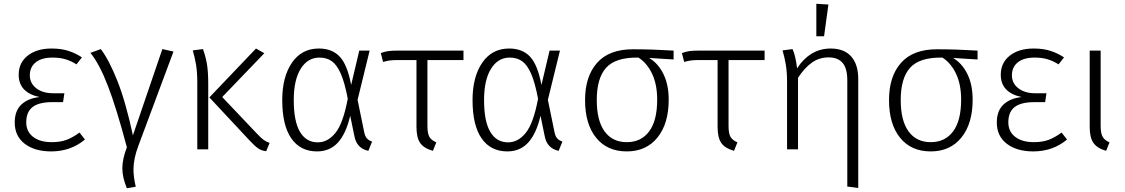

<svg xmlns="http://www.w3.org/2000/svg" viewBox="-20 -791 5960 1017"><path d="M414 -487 385 -450Q357 -468 327 -477Q297 -486 258 -486Q201 -486 169.5 -461Q138 -436 138 -392Q138 -350 172 -323.5Q206 -297 262 -297H321L314 -250H257Q186 -250 152.5 -224Q119 -198 119 -143Q119 -94 155.5 -66Q192 -38 254 -38Q300 -38 333 -50.5Q366 -63 401 -89L430 -52Q355 11 251 11Q164 11 111 -29.5Q58 -70 58 -142Q58 -204 93 -237Q128 -270 189 -277Q79 -301 79 -395Q79 -459 127 -496.5Q175 -534 253 -534Q304 -534 342.5 -521.5Q381 -509 414 -487Z M684 -74 840 -531 899 -518 713 -19Q687 50 687 106Q687 147 699 198L652 206Q628 149 628 100Q628 52 652 -11Q597 -218 552 -335Q507 -452 459 -511L514 -531Q558 -473 602 -362Q646 -251 684 -74Z M1157 -277 1344 -80Q1362 -61 1376 -50.5Q1390 -40 1408 -34L1390 10Q1364 7 1346 -6Q1328 -19 1301 -48L1089 -275L1336 -534L1380 -509ZM1083 -344V0H1025V-355Q1025 -409 1018.5 -448Q1012 -487 1001 -524L1055 -531Q1068 -496 1075.5 -455.5Q1083 -415 1083 -344Z M1840 -341 1883 -523H1938L1874 -262L1909 -92Q1913 -70 1923 -58.5Q1933 -47 1951 -41L1931 8Q1869 -5 1857 -71L1835 -178Q1813 -83 1770 -36Q1727 11 1659 11Q1571 11 1523 -58Q1475 -127 1475 -261Q1475 -384 1526.5 -459Q1578 -534 1669 -534Q1739 -534 1779.5 -491Q1820 -448 1840 -341ZM1536 -261Q1536 -148 1569 -92.5Q1602 -37 1663 -37Q1717 -37 1757.5 -88Q1798 -139 1822 -268Q1806 -353 1785.5 -400Q1765 -447 1738 -466.5Q1711 -486 1672 -486Q1610 -486 1573 -427Q1536 -368 1536 -261Z M2244 -473V-124Q2244 -84 2254.5 -66Q2265 -48 2291 -37L2273 8Q2224 -6 2205 -34.5Q2186 -63 2186 -119V-473H2094Q2063 -473 2047 -471Q2031 -469 2009 -463L1997 -510Q2019 -518 2037.5 -520.5Q2056 -523 2088 -523H2435V-473Z M2848 -341 2891 -523H2946L2882 -262L2917 -92Q2921 -70 2931 -58.5Q2941 -47 2959 -41L2939 8Q2877 -5 2865 -71L2843 -178Q2821 -83 2778 -36Q2735 11 2667 11Q2579 11 2531 -58Q2483 -127 2483 -261Q2483 -384 2534.5 -459Q2586 -534 2677 -534Q2747 -534 2787.5 -491Q2828 -448 2848 -341ZM2544 -261Q2544 -148 2577 -92.5Q2610 -37 2671 -37Q2725 -37 2765.5 -88Q2806 -139 2830 -268Q2814 -353 2793.5 -400Q2773 -447 2746 -466.5Q2719 -486 2680 -486Q2618 -486 2581 -427Q2544 -368 2544 -261Z M3548 -476 3418 -484Q3465 -457 3493.5 -400Q3522 -343 3522 -263Q3522 -136 3462.5 -62.5Q3403 11 3300 11Q3196 11 3137.5 -61.5Q3079 -134 3079 -261Q3079 -386 3142.5 -458Q3206 -530 3333 -530Q3434 -530 3548 -523ZM3362 -486H3357Q3240 -487 3190.5 -432Q3141 -377 3141 -261Q3141 -152 3182.5 -95Q3224 -38 3300 -38Q3376 -38 3418.5 -95Q3461 -152 3461 -263Q3461 -344 3434 -400.5Q3407 -457 3362 -486Z M3839 -473V-124Q3839 -84 3849.5 -66Q3860 -48 3886 -37L3868 8Q3819 -6 3800 -34.5Q3781 -63 3781 -119V-473H3689Q3658 -473 3642 -471Q3626 -469 3604 -463L3592 -510Q3614 -518 3632.5 -520.5Q3651 -523 3683 -523H4030V-473Z M4526 -372V205L4468 197V-366Q4468 -429 4443 -458Q4418 -487 4369 -487Q4319 -487 4280 -459Q4241 -431 4207 -379V0H4149V-355Q4149 -409 4142.5 -448Q4136 -487 4125 -524L4178 -531Q4194 -497 4202 -429Q4234 -479 4279 -506.5Q4324 -534 4380 -534Q4451 -534 4488.5 -492Q4526 -450 4526 -372ZM4368 -767 4345 -599H4304V-771Z M5158 -476 5028 -484Q5075 -457 5103.5 -400Q5132 -343 5132 -263Q5132 -136 5072.5 -62.5Q5013 11 4910 11Q4806 11 4747.5 -61.5Q4689 -134 4689 -261Q4689 -386 4752.5 -458Q4816 -530 4943 -530Q5044 -530 5158 -523ZM4972 -486H4967Q4850 -487 4800.5 -432Q4751 -377 4751 -261Q4751 -152 4792.5 -95Q4834 -38 4910 -38Q4986 -38 5028.5 -95Q5071 -152 5071 -263Q5071 -344 5044 -400.5Q5017 -457 4972 -486Z M5616 -487 5587 -450Q5559 -468 5529 -477Q5499 -486 5460 -486Q5403 -486 5371.5 -461Q5340 -436 5340 -392Q5340 -350 5374 -323.5Q5408 -297 5464 -297H5523L5516 -250H5459Q5388 -250 5354.5 -224Q5321 -198 5321 -143Q5321 -94 5357.5 -66Q5394 -38 5456 -38Q5502 -38 5535 -50.5Q5568 -63 5603 -89L5632 -52Q5557 11 5453 11Q5366 11 5313 -29.5Q5260 -70 5260 -142Q5260 -204 5295 -237Q5330 -270 5391 -277Q5281 -301 5281 -395Q5281 -459 5329 -496.5Q5377 -534 5455 -534Q5506 -534 5544.5 -521.5Q5583 -509 5616 -487Z M5810 -124Q5810 -85 5820.5 -66.5Q5831 -48 5857 -37L5839 8Q5791 -6 5771.5 -34.5Q5752 -63 5752 -119V-523H5810Z"/></svg>

Font: Fira Sans Light
Style: Regular
Weight: 300
Designer: bBox Type GmbH & Carrois Corporate GbR & Edenspiekermann AG
Foundry: bBox Type GmbH & Carrois Corporate GbR & Edenspiekermann AG
Version: Version 4.301